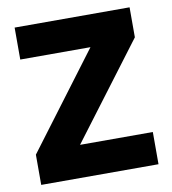

<svg xmlns="http://www.w3.org/2000/svg" viewBox="-75 -704 688 769"><g transform="rotate(-10 269.5 -319.5)"><path d="M508 -131V0H31V-123L321 -509H35.5V-639H503V-517L212 -131Z"/></g></svg>

Font: Anek Odia
Style: Bold
Weight: 700
Designer: Yesha Goshar & Mahesh Sahu (Odia), Yesha Goshar (Latin)
Foundry: Ek Type
Version: Version 1.003